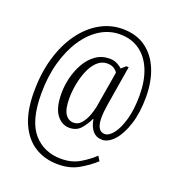

<svg xmlns="http://www.w3.org/2000/svg" viewBox="-150 -836 1015 1100"><g transform="rotate(20 357.0 -286.0)"><path d="M326 142Q246 142 185 104.5Q124 67 89.5 -9.5Q55 -86 55 -202Q55 -316 82.5 -410Q110 -504 159 -572Q208 -640 272.5 -677Q337 -714 411 -714Q495 -714 552.5 -672.5Q610 -631 639.5 -558.5Q669 -486 669 -392Q669 -298 646.5 -227Q624 -156 588.5 -116.5Q553 -77 515 -77Q479 -77 457.5 -102Q436 -127 429 -171H426Q409 -134 383.5 -105.5Q358 -77 315 -77Q269 -77 237.5 -119Q206 -161 206 -248Q206 -295 218 -344Q230 -393 254 -435Q278 -477 314.5 -503Q351 -529 400 -529Q425 -529 445 -518.5Q465 -508 476 -497L502 -520H517L477 -278Q473 -253 471 -232.5Q469 -212 469 -196Q469 -113 518 -113Q544 -113 570 -146.5Q596 -180 613.5 -241.5Q631 -303 631 -389Q631 -476 605 -541.5Q579 -607 528.5 -643.5Q478 -680 407 -680Q343 -680 287 -645.5Q231 -611 188.5 -547Q146 -483 122 -396.5Q98 -310 98 -206Q98 -42 162 32Q226 106 332 106Q397 106 445.5 77Q494 48 527 16L544 44Q505 80 451.5 111Q398 142 326 142ZM329 -113Q355 -113 374 -134.5Q393 -156 405 -187Q417 -218 422 -245L459 -465Q452 -478 436 -488Q420 -498 397 -498Q360 -498 333.5 -472Q307 -446 290.5 -405.5Q274 -365 266 -320.5Q258 -276 258 -238Q258 -171 277 -142Q296 -113 329 -113Z"/></g></svg>

Font: Noto Serif Ethiopic ExtraCondensed Light
Style: Regular
Weight: 300
Width: 2
Designer: Monotype Design Team
Foundry: Monotype Imaging Inc.
Version: Version 2.102; ttfautohint (v1.8.4.7-5d5b)